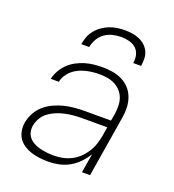

<svg xmlns="http://www.w3.org/2000/svg" viewBox="-135 -846 871 959"><g transform="rotate(20 300.0 -366.0)"><path d="M230 8Q207 8 184 5.5Q161 3 140 -3.5Q119 -10 100.5 -21.5Q82 -33 69.5 -50.5Q57 -68 53 -90.5Q49 -113 53 -137Q58 -163 71.5 -188Q85 -213 106.5 -231.5Q128 -250 154 -262Q180 -274 206.5 -280.5Q233 -287 259.5 -289.5Q286 -292 312 -292H454L461 -331Q464 -352 463.5 -374Q463 -396 456 -415Q449 -434 435.5 -449Q422 -464 403.5 -473.5Q385 -483 364 -486.5Q343 -490 321 -490Q303 -490 285 -488Q267 -486 249 -481.5Q231 -477 213.5 -469Q196 -461 181.5 -448.5Q167 -436 156.5 -419Q146 -402 143 -385H100Q105 -408 117 -429.5Q129 -451 147 -468.5Q165 -486 186.5 -497.5Q208 -509 231 -516Q254 -523 277.5 -525.5Q301 -528 324 -528Q351 -528 378.5 -523.5Q406 -519 429.5 -507Q453 -495 470 -476Q487 -457 496 -432Q505 -407 506 -379.5Q507 -352 502 -324L449 0H406L423 -102Q408 -77 387 -55Q366 -33 340 -18.5Q314 -4 286 2Q258 8 230 8ZM244 -30Q267 -30 290.5 -34.5Q314 -39 336 -50Q358 -61 376 -78Q394 -95 407.5 -116Q421 -137 428.5 -160Q436 -183 440 -205L448 -254H313Q291 -254 269.5 -252Q248 -250 226.5 -245.5Q205 -241 183.5 -232.5Q162 -224 143 -210.5Q124 -197 112 -177Q100 -157 96 -136Q93 -117 97 -100Q101 -83 112.5 -70.5Q124 -58 140 -50Q156 -42 172.5 -38Q189 -34 207.5 -32Q226 -30 244 -30ZM184 -600Q187 -620 194.5 -640Q202 -660 216 -677Q230 -694 248 -706.5Q266 -719 285.5 -726.5Q305 -734 325.5 -737Q346 -740 366 -740Q386 -740 405.5 -737Q425 -734 442.5 -726.5Q460 -719 474 -706.5Q488 -694 496 -677Q504 -660 504.5 -640Q505 -620 502 -600H460Q464 -622 459 -643Q454 -664 439 -677.5Q424 -691 403 -696.5Q382 -702 360 -702Q338 -702 315 -696.5Q292 -691 273 -677.5Q254 -664 242 -643Q230 -622 226 -600Z"/></g></svg>

Font: Iosevka Aile XLt Obl
Style: Regular
Weight: 200
Italic angle: -9°
Designer: Belleve Invis
Foundry: Belleve Invis
Version: Version 31.1.0; ttfautohint (v1.8.4)